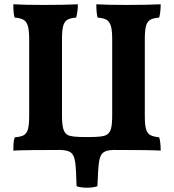

<svg xmlns="http://www.w3.org/2000/svg" viewBox="-20 -699 811 895"><path d="M729 3Q684 0 508 0Q474 1 460 13Q446 25 441.5 56.5Q437 88 434 169Q414 176 386 176Q358 176 337 169Q335 89 330.5 57Q326 25 311.5 13Q297 1 262 0Q96 0 42 3Q42 -14 43 -30Q44 -46 49 -59Q77 -61 91 -69Q105 -77 110.5 -97.5Q116 -118 116 -159V-516Q116 -557 110 -577.5Q104 -598 90 -606.5Q76 -615 48 -617Q42 -638 42 -679Q93 -676 184 -676Q280 -676 343 -679Q343 -647 335 -617Q307 -615 293.5 -606.5Q280 -598 274.5 -578Q269 -558 269 -516V-161Q269 -121 274.5 -100Q280 -79 295 -70Q304 -65 324 -62.5Q344 -60 386 -60Q428 -60 447.5 -62.5Q467 -65 476 -70Q492 -79 497.5 -99.5Q503 -120 503 -161V-516Q503 -557 497 -577.5Q491 -598 477 -606.5Q463 -615 435 -617Q429 -638 429 -679Q480 -676 571 -676Q667 -676 729 -679Q729 -643 722 -617Q694 -615 680 -606.5Q666 -598 660.5 -577.5Q655 -557 655 -516V-159Q655 -118 660.5 -98Q666 -78 679.5 -70Q693 -62 722 -59Q729 -37 729 3Z"/></svg>

Font: Vollkorn SC
Style: Bold
Weight: 700
Designer: Friedrich Althausen
Foundry: Friedrich Althausen
Version: Version 4.015